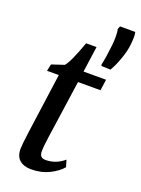

<svg xmlns="http://www.w3.org/2000/svg" viewBox="-156 -893 713 972"><g transform="rotate(20 200.5 -407.0)"><path d="M168 -176Q164.5 -151 162.2 -130.5Q160 -110 160 -93Q160 -59.5 192.5 -59.5Q248 -59.5 292 -97.5L303 -60.5Q279.5 -32.5 236.5 -11.2Q193.5 10 140 10Q100.5 10 77.5 -9.5Q54.5 -29 54.5 -70.5Q54.5 -88.5 64 -161L109 -486.5H45.5L53.5 -523.5L120 -545.5Q144 -572 184 -685H240L220.5 -546H342L333.5 -486.5H212.5ZM296 -603.5 294 -610.5Q304 -655.5 311 -721Q313.5 -742.5 313.5 -766.5Q313.5 -793.5 309.5 -807.5L316 -824H398Q401 -811.5 401 -796.5Q401 -784 398.5 -757.5Q395.5 -723.5 379.8 -678.5Q364 -633.5 345.5 -602Z"/></g></svg>

Font: Merriweather Text
Style: Italic
Weight: 400
Italic angle: -7.8°
Designer: Eben Sorkin
Foundry: Eben Sorkin
Version: Version 2.100